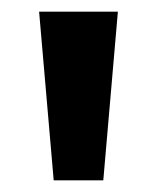

<svg xmlns="http://www.w3.org/2000/svg" viewBox="-20 -742 269 329"><path d="M72 -433H157L182 -722H47Z"/></svg>

Font: Perun SemiBold
Style: Regular
Weight: 600
Foundry: Copyright (c) Stefan Peev, Context Ltd, 2016
Version: Version 1.089